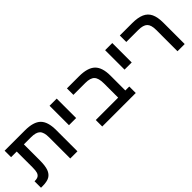

<svg xmlns="http://www.w3.org/2000/svg" viewBox="120 -1418 2232 2232"><g transform="rotate(-45 1236.0 -302.0)"><path d="M227.5 -95.2Q209 -45.4 169.9 -22.7Q130.9 0 53.7 0H29.8V-106.4H38.1Q71.8 -106.4 91.8 -119.1Q111.3 -131.8 119.6 -158Q127.9 -184.1 127.9 -237.3V-497.1H35.2V-603.5H369.6Q508.3 -603.5 568.6 -544.9Q628.9 -486.3 628.9 -350.6V0H510.7V-349.6Q510.7 -431.6 477.5 -464.4Q444.3 -497.1 364.3 -497.1H245.6V-231.9Q245.6 -145.5 227.5 -95.2Z M891.6 -603.5V-284.2H773.9V-603.5Z M1587.4 -106.4V0H1036.6V-106.4H1404.8V-339.8Q1404.8 -426.8 1371.3 -461.9Q1337.9 -497.1 1256.8 -497.1H1059.6V-603.5H1258.3Q1398.4 -603.5 1460.4 -544.7Q1522.5 -485.8 1522.5 -351.1V-106.4Z M1805.2 -603.5V-284.2H1687.5V-603.5Z M2392.1 -351.1V0H2273.9V-352.1Q2273.9 -432.1 2240.2 -464.6Q2206.5 -497.1 2125.5 -497.1H1929.2V-603.5H2131.3Q2225.1 -603.5 2282.5 -578.1Q2339.8 -552.7 2366 -497.3Q2392.1 -441.9 2392.1 -351.1Z"/></g></svg>

Font: Arimo SemiBold
Style: Regular
Weight: 600
Designer: Steve Matteson
Foundry: Monotype Imaging Inc.
Version: Version 1.33